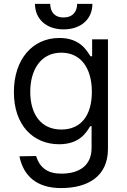

<svg xmlns="http://www.w3.org/2000/svg" viewBox="-20 -747 649 983"><path d="M292.6 215.9C429.7 215.9 532.7 156.2 532.7 15.6V-545.5H451.7V-458.8H443.2C424.7 -487.2 390.6 -552.6 284.1 -552.6C146.3 -552.6 51.1 -443.2 51.1 -275.6C51.1 -105.1 150.6 -8.5 282.7 -8.5C389.2 -8.5 423.3 -71 441.8 -100.9H448.9V9.9C448.9 100.9 385.7 142 294 142C227.3 142 184.7 115.1 164.8 51.8L79.5 53.3C100.1 154.1 168.3 215.9 292.6 215.9ZM134.9 -277C134.9 -387.8 187.5 -477.3 294 -477.3C396.3 -477.3 450.3 -394.9 450.3 -277C450.3 -156.2 394.9 -83.8 294 -83.8C188.9 -83.8 134.9 -163.4 134.9 -277ZM159.1 -727.3C159.1 -650.6 215.9 -596.6 305.4 -596.6C396.3 -596.6 453.1 -650.6 453.1 -727.3H375C375 -690.3 355.1 -657.7 305.4 -657.7C255.7 -657.7 237.2 -690.3 237.2 -727.3Z"/></svg>

Font: Magic Ui Pro
Style: Regular
Weight: 400
Designer: Stefan Endress, Andreas Faust
Version: Version 1.000;FEAKit 1.0